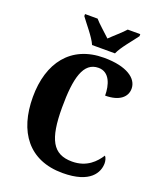

<svg xmlns="http://www.w3.org/2000/svg" viewBox="-168 -1035 961 1150"><g transform="rotate(20 313.0 -460.5)"><path d="M275 -771H421C440 -816 497 -880 524 -918V-931H444C425 -908 374 -865 348 -839C321 -865 271 -908 252 -931H172V-918C199 -880 256 -816 275 -771ZM370 10C548 10 588 -73 588 -131C588 -146 583 -166 574 -175C545 -130 495 -74 400 -74C277 -74 234 -156 234 -358C234 -547 263 -656 359 -656C430 -656 452 -580 452 -513C544 -513 587 -554 587 -606C587 -671 515 -724 369 -724C158 -724 48 -575 48 -358C48 -137 155 10 370 10Z"/></g></svg>

Font: Noto Serif Sinhala Condensed Black
Style: Regular
Weight: 900
Width: 3
Designer: Jelle Bosma - Monotype Design Team
Foundry: Monotype Imaging Inc.
Version: Version 2.007